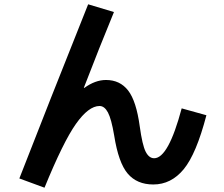

<svg xmlns="http://www.w3.org/2000/svg" viewBox="-20 -815 1040 893"><path d="M510 -759Q442 -594 370 -407L372 -406Q423 -443 473 -443Q538 -443 576 -394Q614 -345 630 -227Q642 -140 657.5 -109.5Q673 -79 697 -79Q763 -79 825 -311L940 -279Q893 -99 834.5 -28Q776 43 693 43Q617 43 574 -7.5Q531 -58 511 -185Q498 -262 482 -292Q466 -322 443 -322Q392 -322 333 -238.5Q274 -155 187 58L70 15Q205 -332 390 -795Z"/></svg>

Font: Mplus 1p Bold
Style: Bold
Weight: 700
Version: Version 1.061